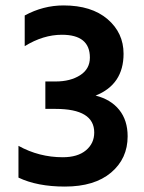

<svg xmlns="http://www.w3.org/2000/svg" viewBox="-20 -682 532 707"><path d="M71 -512V-625Q139 -662 214 -662Q317 -662 376 -611.5Q435 -561 435 -484Q435 -371 332 -330Q388 -316 419 -277.5Q450 -239 450 -180Q450 -98 389 -46.5Q328 5 219 5Q117 5 48 -28V-145Q124 -103 211 -103Q266 -103 296.5 -128.5Q327 -154 327 -194Q327 -281 185 -281H147V-382H185Q239 -382 275 -405Q311 -428 311 -470Q311 -554 208 -554Q139 -554 71 -512Z"/></svg>

Font: Hind SemiBold
Style: Regular
Weight: 600
Designer: Manushi Parikh, Satya Rajpurohit
Foundry: Indian Type Foundry
Version: Version 2.001;PS 1.0;hotconv 1.0.79;makeotf.lib2.5.61930; tt